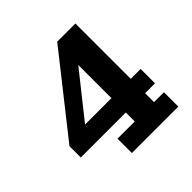

<svg xmlns="http://www.w3.org/2000/svg" viewBox="-155 -717 851 851"><g transform="rotate(-45 270.0 -291.5)"><path d="M204 0V-90H312V-146H30V-217L319 -583H433V-236H495V-146H433V-90H495V0ZM122 -205 94 -236H312V-502L347 -488Z"/></g></svg>

Font: Rokkitt SemiBold
Style: Bold
Weight: 700
Version: Version 3.103